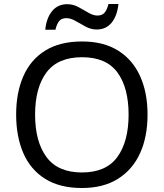

<svg xmlns="http://www.w3.org/2000/svg" viewBox="-20 -933 821 963"><path d="M720 -358Q720 -247 682.5 -164.5Q645 -82 571.5 -36Q498 10 391 10Q280 10 206.5 -36Q133 -82 97 -165Q61 -248 61 -359Q61 -468 97 -550.5Q133 -633 206.5 -679Q280 -725 392 -725Q499 -725 572 -679.5Q645 -634 682.5 -551.5Q720 -469 720 -358ZM156 -358Q156 -223 213 -145.5Q270 -68 391 -68Q512 -68 568.5 -145.5Q625 -223 625 -358Q625 -493 569 -569.5Q513 -646 392 -646Q270 -646 213 -569.5Q156 -493 156 -358ZM207 -784Q213 -843 241.5 -877.5Q270 -912 317 -912Q347 -912 373.5 -897.5Q400 -883 424 -869Q448 -855 469 -855Q492 -855 504.5 -869.5Q517 -884 524 -913H574Q568 -854 540 -819.5Q512 -785 465 -785Q437 -785 410.5 -799Q384 -813 359.5 -827.5Q335 -842 313 -842Q289 -842 277 -827.5Q265 -813 258 -784Z"/></svg>

Font: Noto Sans
Style: Regular
Weight: 400
Designer: Monotype Design Team
Foundry: Monotype Imaging Inc.
Version: Version 1.902